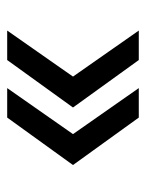

<svg xmlns="http://www.w3.org/2000/svg" viewBox="44 -518 406 534"><g transform="rotate(-90 247.0 -251.0)"><path d="M187 -68 55 -251 187 -434H269L141 -251L269 -68ZM347 -68 215 -251 347 -434H429L301 -251L429 -68Z"/></g></svg>

Font: Instrument Sans
Style: Regular
Weight: 400
Designer: Rodrigo Fuenzalida
Foundry: fragTYPE
Version: Version 1.000;gftools[0.9.28]